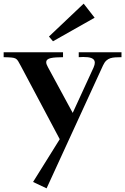

<svg xmlns="http://www.w3.org/2000/svg" viewBox="-39 -791 685 1051"><path d="M-19 -478V-505H306V-478C250 -477 214 -475 214 -450C214 -443 217 -435 223 -424L359 -173L473 -421C478 -432 480 -441 480 -448C480 -473 453 -479 417 -479C409 -479 401 -478 392 -478V-505H626V-478C578 -477 546 -479 525 -433L216 240L142 205L288 -29L75 -430C50 -476 55 -476 -19 -478ZM229 -591 419 -771 479 -694 251 -565Z"/></svg>

Font: Ortica Linear
Style: Bold
Weight: 700
Designer: Benedetta Bovani
Foundry: Collletttivo
Version: Version 2.000;Glyphs 3.1.2 (3151)